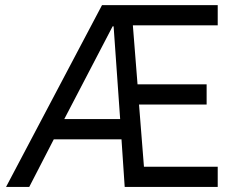

<svg xmlns="http://www.w3.org/2000/svg" viewBox="-20 -740 939 760"><path d="M383.8 -719.7H841.8V-639.6H505.9L524.4 -406.2H797.9V-326.2H530.3L549.8 -80.1H841.8V0H473.6L460.9 -188.5H192.9L95.7 0H3.9ZM455.6 -268.6 429.7 -635.7H425.8L234.4 -268.6Z"/></svg>

Font: Reddit Sans Fudge
Style: Regular
Weight: 400
Designer: Stephen Hutchings
Foundry: Reddit
Version: Version 1.011